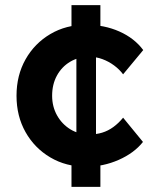

<svg xmlns="http://www.w3.org/2000/svg" viewBox="-20 -724 594 744"><path d="M44 -353Q44 -432 79 -494Q114 -556 175 -592Q236 -628 313 -628Q384 -628 442.5 -602Q501 -576 535 -530L457 -436Q443 -455 422 -470.5Q401 -486 376.5 -495Q352 -504 326 -504Q284 -504 251.5 -484.5Q219 -465 200.5 -431Q182 -397 182 -353Q182 -311 201 -277Q220 -243 252.5 -223Q285 -203 327 -203Q353 -203 376 -210Q399 -217 419.5 -232Q440 -247 457 -268L534 -174Q500 -131 440 -104.5Q380 -78 313 -78Q236 -78 175 -114Q114 -150 79 -212Q44 -274 44 -353ZM257 0V-108L276 -145V-558L257 -606V-704H369V-605L352 -563V-143L369 -107V0Z"/></svg>

Font: Our Lexend SemiBold
Style: Regular
Weight: 600
Designer: Bonnie Shaver-Troup, Thomas Jockin
Foundry: Lexend
Version: Version 1.007